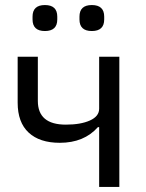

<svg xmlns="http://www.w3.org/2000/svg" viewBox="-20 -741 578 761"><path d="M109 -664V-675Q109 -721 158 -721Q207 -721 207 -675V-664Q207 -618 158 -618Q109 -618 109 -664ZM295 -664V-675Q295 -721 344 -721Q393 -721 393 -675V-664Q393 -618 344 -618Q295 -618 295 -664ZM373 0V-237H368Q313 -175 217 -175Q137 -175 93.5 -215.5Q50 -256 50 -334V-516H130V-341Q130 -247 241 -247Q300 -247 336.5 -263.5Q373 -280 373 -310V-516H453V0Z"/></svg>

Font: Aneliza
Style: Regular
Weight: 400
Designer: Mike Abbink, Paul van der Laan, Pieter van Rosmalen
Foundry: Bold Monday
Version: Version 3.0